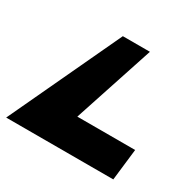

<svg xmlns="http://www.w3.org/2000/svg" viewBox="-140 -718 872 860"><g transform="rotate(30 296.5 -288.5)"><path d="M401.3 -577H261.3L-9 0H545L563.9 -163H264.9Z"/></g></svg>

Font: Hussar Milosc
Style: Obl
Weight: 700
Foundry: Cannot Into Space Fonts
Version: Version 1.02